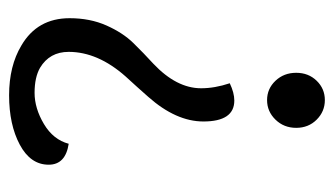

<svg xmlns="http://www.w3.org/2000/svg" viewBox="-176 -548 734 422"><g transform="rotate(-90 191.0 -337.0)"><path d="M219 -199Q198 -189 181 -189Q135 -189 135 -257Q135 -317 189 -378Q211 -403 234 -428Q288 -489 288 -553Q288 -595 253 -616Q232 -628 198 -628Q164 -628 129.5 -607.5Q95 -587 86 -553Q40 -560 40 -597Q40 -637 84 -660.5Q128 -684 192.5 -684Q257 -684 302 -657Q362 -622 362 -551Q362 -506 346 -470Q330 -434 307.5 -411Q285 -388 262 -367Q208 -316 208 -262Q208 -232 219 -199ZM224.5 -8Q207 10 182 10Q157 10 139 -8Q121 -26 121 -53Q121 -80 139 -98.5Q157 -117 182 -117Q207 -117 224.5 -98.5Q242 -80 242 -53Q242 -26 224.5 -8Z"/></g></svg>

Font: Overlock
Style: Regular
Weight: 400
Designer: Dario Muhafara
Foundry: Dario Manuel Muhafara
Version: Version 1.001